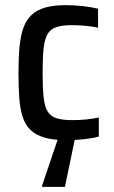

<svg xmlns="http://www.w3.org/2000/svg" viewBox="-20 -538 445 748"><path d="M240 8Q188 8 153.5 -2Q119 -12 98.5 -32Q78 -52 68 -83.5Q58 -115 55 -157.5Q52 -200 52 -255Q52 -312 56 -355Q60 -398 71 -429Q82 -460 102.5 -479.5Q123 -499 156 -508.5Q189 -518 237 -518Q269 -518 304 -514Q339 -510 362 -504V-430Q341 -435 313 -437.5Q285 -440 260 -440Q223 -440 200 -432.5Q177 -425 165.5 -405.5Q154 -386 150 -349.5Q146 -313 146 -255Q146 -196 150 -159Q154 -122 166 -103Q178 -84 201.5 -77Q225 -70 262 -70Q287 -70 314 -72.5Q341 -75 365 -80V-6Q340 1 306 4.5Q272 8 240 8ZM144 190V185L211 -13H274V-8L233 190Z"/></svg>

Font: Saira SemiCondensed Medium
Style: Regular
Weight: 500
Width: 4
Designer: Hector Gatti with collaboration of the Omnibus-Type team
Foundry: Omnibus-Type
Version: Version 1.101